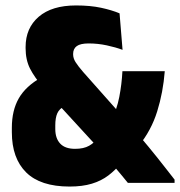

<svg xmlns="http://www.w3.org/2000/svg" viewBox="-20 -672 661 705"><path d="M449.5 -0.5Q440 -12.5 428.5 -26.2Q417 -40 405 -54.2Q393 -68.5 382 -82Q371 -95.5 362 -106L339.5 -130.5L166.5 -319L139.5 -350Q106.5 -388 90.2 -420.2Q74 -452.5 74 -495V-499.5Q74 -569 122.2 -610.5Q170.5 -652 259 -652Q311.5 -652 351 -643.5Q390.5 -635 419 -623L430 -489Q404.5 -498.5 371.8 -505.5Q339 -512.5 305.5 -512.5Q275.5 -512.5 262 -502.8Q248.5 -493 248.5 -474V-472.5Q248.5 -458 257.5 -443.8Q266.5 -429.5 285.5 -407.5L427 -248L462 -207.5Q479 -188 494.8 -169.5Q510.5 -151 525.5 -132.8Q540.5 -114.5 555.8 -95.5Q571 -76.5 587 -56Q603 -35.5 621 -12.5V-0.5ZM235.5 13Q128.5 13 76 -39Q23.5 -91 23.5 -186.5V-203Q23.5 -266.5 49 -311Q74.5 -355.5 132 -388L218 -283Q198 -273 190.5 -256.2Q183 -239.5 183 -211.5V-198.5Q183 -164 201 -144.8Q219 -125.5 255.5 -125.5Q287.5 -125.5 307.2 -136.8Q327 -148 339.5 -166L388.5 -230.5Q409 -269.5 418 -316Q427 -362.5 429.5 -410.5H585Q579 -333 557.2 -263Q535.5 -193 489 -136L426 -75Q404.5 -48 378.2 -28Q352 -8 317.2 2.5Q282.5 13 235.5 13Z"/></svg>

Font: Anek Odia SemiCondensed ExtraBold
Style: Regular
Weight: 800
Width: 4
Designer: Yesha Goshar & Mahesh Sahu (Odia), Yesha Goshar (Latin)
Foundry: Ek Type
Version: Version 1.003